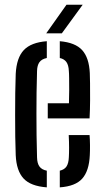

<svg xmlns="http://www.w3.org/2000/svg" viewBox="-20 -780 437 806"><path d="M46 -128.5Q44.5 -163 44 -206.8Q43.5 -250.5 43.5 -297.8Q43.5 -345 44 -389.5Q44.5 -434 46 -470Q49.5 -537.5 80 -569.8Q110.5 -602 176.5 -607V-536.5Q154.5 -532 145.2 -518.5Q136 -505 135.5 -482Q134 -436 133.5 -391.2Q133 -346.5 133 -302.2Q133 -258 133.5 -212.5Q134 -167 135.5 -119.5Q136 -94 145.8 -80.8Q155.5 -67.5 176.5 -63.5V6.5Q108.5 1.5 78.8 -30.8Q49 -63 46 -128.5ZM231 6.5V-63.5Q250.5 -68 259.2 -81.2Q268 -94.5 269 -120Q270 -135 270 -159.8Q270 -184.5 268.5 -213H356Q357.5 -197.5 357.8 -171.2Q358 -145 357 -128.5Q354 -62.5 325.2 -30.2Q296.5 2 231 6.5ZM180.5 -283V-346.5H269.5Q270.5 -374 270.5 -402Q270.5 -430 270.2 -451.5Q270 -473 269 -482Q268 -506.5 258.8 -519.5Q249.5 -532.5 231 -536.5V-607Q296 -601.5 325 -569.5Q354 -537.5 357 -473Q357.5 -462 358 -430.2Q358.5 -398.5 358.2 -358.8Q358 -319 356 -283ZM174 -640 259 -760H327L239.5 -640Z"/></svg>

Font: Big Shoulders Stencil Text Thin Medium
Style: Regular
Weight: 500
Version: Version 2.001